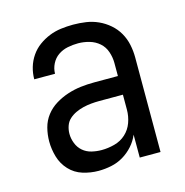

<svg xmlns="http://www.w3.org/2000/svg" viewBox="-85 -608 671 696"><g transform="rotate(-15 250.0 -260.0)"><path d="M202 8Q172 8 143 -1Q114 -10 93.5 -32Q73 -54 64.5 -83Q56 -112 56 -141Q56 -167 62.5 -192Q69 -217 84.5 -237Q100 -257 122 -270.5Q144 -284 168.5 -292Q193 -300 218 -303Q243 -306 269 -306H358V-355Q358 -376 351 -397Q344 -418 328 -432Q312 -446 291 -452Q270 -458 249 -458Q229 -458 209.5 -454Q190 -450 174 -439Q158 -428 149 -410Q140 -392 140 -373Q140 -373 140 -373Q140 -373 140 -373Q140 -373 140 -373Q140 -373 140 -373Q140 -373 140 -373Q140 -373 140 -373H62Q62 -373 62 -373Q62 -373 62 -373Q62 -396 68.5 -418Q75 -440 88 -459Q101 -478 119.5 -491.5Q138 -505 159 -513.5Q180 -522 203 -525Q226 -528 249 -528Q273 -528 297 -524.5Q321 -521 343 -511Q365 -501 383.5 -485Q402 -469 414 -448Q426 -427 431 -403Q436 -379 436 -355V0H358V-86Q349 -64 332.5 -45.5Q316 -27 295 -14.5Q274 -2 250 3Q226 8 202 8ZM232 -62Q256 -62 280.5 -68.5Q305 -75 323 -91.5Q341 -108 349.5 -131.5Q358 -155 358 -180V-236H269Q254 -236 238.5 -234.5Q223 -233 208.5 -229.5Q194 -226 180 -219.5Q166 -213 155 -203Q144 -193 139 -178.5Q134 -164 134 -149Q134 -131 141 -113Q148 -95 162 -83Q176 -71 194.5 -66.5Q213 -62 232 -62Z"/></g></svg>

Font: Zed Sans
Style: Regular
Weight: 400
Designer: Belleve Invis
Foundry: Belleve Invis
Version: Version 1.0.0; ttfautohint (v1.8.4)